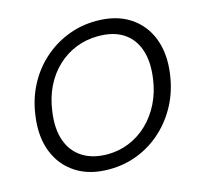

<svg xmlns="http://www.w3.org/2000/svg" viewBox="-105 -824 978 947"><g transform="rotate(-15 384.0 -350.0)"><path d="M339 12Q240 12 171.5 -32Q103 -76 72 -154Q41 -232 55 -334Q65 -416 100.5 -485.5Q136 -555 191.5 -605.5Q247 -656 317 -684Q387 -712 466 -712Q566 -712 634.5 -668Q703 -624 733.5 -546Q764 -468 750 -366Q739 -283 703.5 -214.5Q668 -146 613 -95Q558 -44 488.5 -16Q419 12 339 12ZM351 -62Q409 -62 461.5 -83.5Q514 -105 556 -145Q598 -185 626 -241Q654 -297 663 -365Q675 -450 654 -511Q633 -572 583 -604.5Q533 -637 456 -637Q395 -637 342 -616Q289 -595 246.5 -555Q204 -515 177 -459.5Q150 -404 141 -335Q129 -250 150.5 -189Q172 -128 223.5 -95Q275 -62 351 -62Z"/></g></svg>

Font: DM Sans 36pt
Style: Italic
Weight: 400
Italic angle: -10°
Designer: Colophon Foundry, Jonny Pinhorn
Foundry: Colophon Foundry
Version: Version 4.004;gftools[0.9.30]